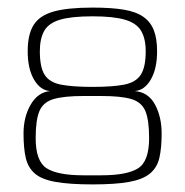

<svg xmlns="http://www.w3.org/2000/svg" viewBox="-20 -482 488 506"><path d="M224 4Q164 4 127 -2.5Q90 -9 72 -24.5Q54 -40 48 -65.5Q42 -91 42 -130Q42 -174 61 -206.5Q80 -239 112 -242Q86 -244 69.5 -272.5Q53 -301 53 -347Q53 -391 68.5 -416Q84 -441 121 -451.5Q158 -462 224 -462Q274 -462 306.5 -456.5Q339 -451 358 -437.5Q377 -424 385.5 -402Q394 -380 394 -347Q394 -301 377.5 -272.5Q361 -244 335 -242Q371 -239 388.5 -206.5Q406 -174 406 -130Q406 -92 400 -66Q394 -40 375 -24.5Q356 -9 320 -2.5Q284 4 224 4ZM200 -20H247Q315 -20 344 -38.5Q373 -57 373 -118Q373 -166 363 -189.5Q353 -213 326 -221Q299 -229 247 -229H200Q149 -229 121.5 -221Q94 -213 84 -189.5Q74 -166 74 -118Q74 -57 103 -38.5Q132 -20 200 -20ZM224 -253Q277 -253 307.5 -259Q338 -265 351 -285Q364 -305 364 -347Q364 -380 352 -400.5Q340 -421 309.5 -430Q279 -439 224 -439Q168 -439 138 -430Q108 -421 96.5 -400.5Q85 -380 85 -347Q85 -305 97.5 -285Q110 -265 140.5 -259Q171 -253 224 -253Z"/></svg>

Font: Genos Thin ExtraLight
Style: Regular
Weight: 250
Version: Version 1.010